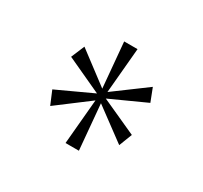

<svg xmlns="http://www.w3.org/2000/svg" viewBox="-90 -881 658 622"><g transform="rotate(30 238.5 -570.0)"><path d="M214 -380H264L249 -549L368 -461L387 -510L255 -570L387 -630L368 -679L249 -591L264 -760H214L229 -592L111 -681L90 -631L222 -570L90 -509L111 -459L229 -548Z"/></g></svg>

Font: Noto Serif Devanagari Condensed ExtraLight
Style: Regular
Weight: 200
Width: 3
Designer: Universal Thirst, Indian Type Foundry and the Monotype Design Team
Foundry: Monotype Imaging Inc.
Version: Version 2.004